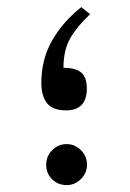

<svg xmlns="http://www.w3.org/2000/svg" viewBox="-20 -523 367 542"><path d="M234.4 -482.9Q198.2 -449.2 178.7 -415.8Q159.2 -382.3 159.2 -331.5Q194.3 -331.5 209.7 -317.9Q225.1 -304.2 225.1 -273.4Q225.1 -211.4 166.5 -211.4Q128.9 -211.4 112.8 -231.7Q96.7 -252 96.7 -289.1Q96.7 -356.4 127.7 -409.7Q158.7 -462.9 209.5 -502.9ZM110.4 -58.1Q110.4 -82 127.4 -99.1Q144.5 -116.2 168 -116.2Q191.4 -116.2 208.5 -99.1Q225.6 -82 225.6 -58.1Q225.6 -34.7 208.5 -17.6Q191.4 -0.5 168 -0.5Q144 -0.5 127.2 -16.8Q110.4 -33.2 110.4 -58.1Z"/></svg>

Font: Vazir Light WOL-UI
Style: Light-WOL-UI
Weight: 300
Designer: Saber Rastikerdar
Foundry: Saber Rastikerdar
Version: Version 30.1.0